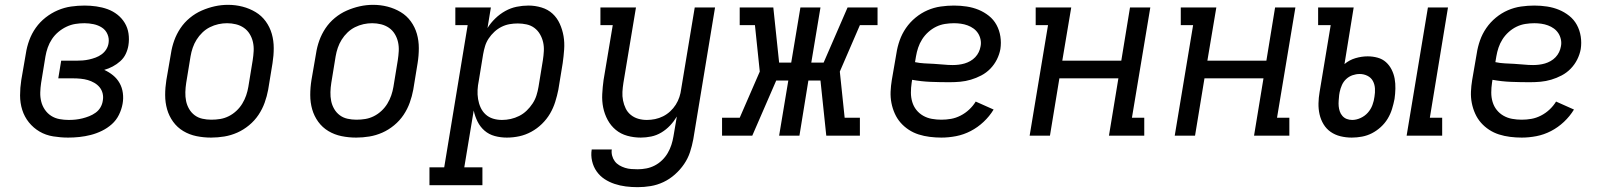

<svg xmlns="http://www.w3.org/2000/svg" viewBox="-20 -561 6640 794"><path d="M262 8Q231 8 200 3Q169 -2 143.5 -17Q118 -32 99.5 -55Q81 -78 72 -106.5Q63 -135 63 -166.5Q63 -198 68 -230L87 -340Q91 -367 101 -394.5Q111 -422 128 -446Q145 -470 168.5 -488.5Q192 -507 219 -518.5Q246 -530 274 -534Q302 -538 330 -538Q354 -538 378.5 -534.5Q403 -531 425 -523Q447 -515 465.5 -500.5Q484 -486 496 -466Q508 -446 511.5 -422Q515 -398 511 -373Q508 -355 500 -338Q492 -321 477.5 -308Q463 -295 446 -286Q429 -277 411 -272Q411 -272 411 -272Q411 -272 411 -272Q431 -263 447.5 -249.5Q464 -236 474.5 -217.5Q485 -199 488 -176.5Q491 -154 487 -132Q483 -109 472 -86.5Q461 -64 442.5 -47.5Q424 -31 401.5 -20Q379 -9 355.5 -3Q332 3 308.5 5.5Q285 8 262 8ZM264 -65Q279 -65 293 -66.5Q307 -68 321 -71.5Q335 -75 349 -80.5Q363 -86 375.5 -95Q388 -104 395.5 -117Q403 -130 405 -144Q408 -160 404.5 -174.5Q401 -189 392 -200Q383 -211 370 -218.5Q357 -226 343 -230Q329 -234 313.5 -235.5Q298 -237 283 -237H221L233 -310H295Q308 -310 321.5 -311Q335 -312 348.5 -315Q362 -318 375.5 -323Q389 -328 400.5 -336.5Q412 -345 419.5 -357Q427 -369 429 -383Q432 -402 424.5 -419.5Q417 -437 401.5 -447Q386 -457 367 -461Q348 -465 329 -465Q310 -465 291.5 -462Q273 -459 255 -450.5Q237 -442 221.5 -429Q206 -416 195 -399.5Q184 -383 177.5 -364.5Q171 -346 168 -328L150 -218Q147 -198 146.5 -178.5Q146 -159 150.5 -141Q155 -123 165.5 -107.5Q176 -92 191.5 -82Q207 -72 226 -68.5Q245 -65 264 -65Z M853 8Q822 8 792.5 2Q763 -4 738 -19Q713 -34 696 -57.5Q679 -81 671 -109Q663 -137 663 -168Q663 -199 668 -230L687 -340Q691 -367 700.5 -393.5Q710 -420 726 -444Q742 -468 765 -487Q788 -506 814.5 -517.5Q841 -529 868 -535Q895 -541 923 -541Q954 -541 983 -533.5Q1012 -526 1037 -511Q1062 -496 1079 -472.5Q1096 -449 1104 -421Q1112 -393 1112 -362Q1112 -331 1107 -300L1089 -190Q1084 -163 1074.5 -136.5Q1065 -110 1049 -86Q1033 -62 1010 -43Q987 -24 961 -12.5Q935 -1 907.5 3.5Q880 8 853 8ZM854 -66Q873 -66 891 -69Q909 -72 926 -80.5Q943 -89 957.5 -102.5Q972 -116 982 -132.5Q992 -149 998 -166.5Q1004 -184 1007 -202L1025 -312Q1028 -331 1029 -350Q1030 -369 1026 -387Q1022 -405 1012.5 -420.5Q1003 -436 988.5 -446Q974 -456 956 -460.5Q938 -465 919 -465Q901 -465 883 -461Q865 -457 848 -448.5Q831 -440 817 -426.5Q803 -413 793 -397Q783 -381 777 -363.5Q771 -346 768 -328L750 -218Q747 -199 746.5 -180Q746 -161 749.5 -143.5Q753 -126 762 -110.5Q771 -95 785 -84.5Q799 -74 817 -70Q835 -66 854 -66Z M1453 8Q1422 8 1392.5 2Q1363 -4 1338 -19Q1313 -34 1296 -57.5Q1279 -81 1271 -109Q1263 -137 1263 -168Q1263 -199 1268 -230L1287 -340Q1291 -367 1300.5 -393.5Q1310 -420 1326 -444Q1342 -468 1365 -487Q1388 -506 1414.5 -517.5Q1441 -529 1468 -535Q1495 -541 1523 -541Q1554 -541 1583 -533.5Q1612 -526 1637 -511Q1662 -496 1679 -472.5Q1696 -449 1704 -421Q1712 -393 1712 -362Q1712 -331 1707 -300L1689 -190Q1684 -163 1674.5 -136.5Q1665 -110 1649 -86Q1633 -62 1610 -43Q1587 -24 1561 -12.5Q1535 -1 1507.5 3.5Q1480 8 1453 8ZM1454 -66Q1473 -66 1491 -69Q1509 -72 1526 -80.5Q1543 -89 1557.5 -102.5Q1572 -116 1582 -132.5Q1592 -149 1598 -166.5Q1604 -184 1607 -202L1625 -312Q1628 -331 1629 -350Q1630 -369 1626 -387Q1622 -405 1612.5 -420.5Q1603 -436 1588.5 -446Q1574 -456 1556 -460.5Q1538 -465 1519 -465Q1501 -465 1483 -461Q1465 -457 1448 -448.5Q1431 -440 1417 -426.5Q1403 -413 1393 -397Q1383 -381 1377 -363.5Q1371 -346 1368 -328L1350 -218Q1347 -199 1346.5 -180Q1346 -161 1349.5 -143.5Q1353 -126 1362 -110.5Q1371 -95 1385 -84.5Q1399 -74 1417 -70Q1435 -66 1454 -66Z M1756 205V131H1817L1914 -457H1863V-530H2010L1996 -445Q2009 -466 2028 -484.5Q2047 -503 2069.5 -515.5Q2092 -528 2116.5 -533Q2141 -538 2165 -538Q2165 -538 2165 -538Q2165 -538 2166 -538Q2193 -538 2219.5 -530Q2246 -522 2265 -504.5Q2284 -487 2295 -462.5Q2306 -438 2310.5 -411.5Q2315 -385 2313 -356.5Q2311 -328 2307 -300L2289 -190Q2284 -165 2276 -139.5Q2268 -114 2254.5 -91Q2241 -68 2221 -48.5Q2201 -29 2177 -16Q2153 -3 2127.5 2.5Q2102 8 2076 8Q2050 8 2026 1.5Q2002 -5 1984 -20.5Q1966 -36 1955 -58Q1944 -80 1939 -104L1900 131H1975V205ZM2056 -65Q2074 -65 2092 -69Q2110 -73 2127 -81.5Q2144 -90 2158 -103.5Q2172 -117 2182.5 -133Q2193 -149 2198.5 -166.5Q2204 -184 2207 -202L2225 -312Q2228 -331 2229 -350Q2230 -369 2226 -386.5Q2222 -404 2213 -419.5Q2204 -435 2190 -445.5Q2176 -456 2158 -460Q2140 -464 2121 -464Q2104 -464 2087 -461Q2070 -458 2054 -450Q2038 -442 2024.5 -429.5Q2011 -417 2001 -402Q1991 -387 1986 -370.5Q1981 -354 1978 -337L1960 -227Q1956 -208 1955 -189Q1954 -170 1957 -151.5Q1960 -133 1967.5 -116.5Q1975 -100 1988 -88Q2001 -76 2018.5 -70.5Q2036 -65 2056 -65Z M2617 213Q2592 213 2568 210Q2544 207 2521.5 199.5Q2499 192 2480 179.5Q2461 167 2447.5 148Q2434 129 2428.5 105Q2423 81 2427 57H2510Q2508 70 2511.5 83Q2515 96 2522.5 106Q2530 116 2541 122.5Q2552 129 2564.5 133Q2577 137 2590.5 138Q2604 139 2617 139Q2635 139 2653 135.5Q2671 132 2687.5 123.5Q2704 115 2718 101.5Q2732 88 2741.5 71.5Q2751 55 2756.5 38Q2762 21 2765 3L2779 -79Q2767 -59 2751 -42Q2735 -25 2715 -13Q2695 -1 2673 3.5Q2651 8 2630 8Q2601 8 2574 0.5Q2547 -7 2526.5 -24Q2506 -41 2493 -65Q2480 -89 2474.5 -116Q2469 -143 2470.5 -172Q2472 -201 2476 -230L2514 -457H2463V-530H2610L2558 -218Q2555 -199 2554 -181Q2553 -163 2556.5 -145.5Q2560 -128 2567.5 -112.5Q2575 -97 2588.5 -86Q2602 -75 2619 -70Q2636 -65 2655 -65Q2672 -65 2689 -68.5Q2706 -72 2722 -80Q2738 -88 2751.5 -100.5Q2765 -113 2774.5 -128Q2784 -143 2789.5 -159.5Q2795 -176 2797 -193L2853 -530H2937L2847 15Q2842 42 2833.5 68Q2825 94 2809 117.5Q2793 141 2771 160.5Q2749 180 2723.5 192Q2698 204 2671 208.5Q2644 213 2617 213Z M2966 0V-74H3039L3122 -265L3102 -457H3039V-530H3178L3202 -302H3252L3290 -530H3373L3335 -302H3386L3485 -530H3609V-457H3536L3453 -265L3473 -74H3536V0H3397L3373 -228H3323L3286 0H3202L3240 -228H3190L3091 0Z M3873 8Q3849 8 3825 5Q3801 2 3779 -5Q3757 -12 3738 -24.5Q3719 -37 3704.5 -53.5Q3690 -70 3680.5 -91Q3671 -112 3666.5 -135Q3662 -158 3663 -182Q3664 -206 3668 -230L3687 -340Q3691 -367 3700.5 -394Q3710 -421 3726.5 -445Q3743 -469 3766 -488Q3789 -507 3815.5 -518.5Q3842 -530 3870 -534Q3898 -538 3925 -538Q3952 -538 3978 -534Q4004 -530 4027 -520.5Q4050 -511 4069.5 -495.5Q4089 -480 4101 -458Q4113 -436 4117 -410Q4121 -384 4117 -358Q4113 -336 4102.5 -315Q4092 -294 4075.5 -277Q4059 -260 4038 -249Q4017 -238 3995 -231.5Q3973 -225 3951 -223Q3929 -221 3907 -221Q3868 -221 3829 -222.5Q3790 -224 3752 -231L3750 -218Q3747 -198 3747 -178Q3747 -158 3752.5 -139.5Q3758 -121 3769.5 -106.5Q3781 -92 3797.5 -82.5Q3814 -73 3833.5 -69.5Q3853 -66 3873 -66Q3893 -66 3913 -69.5Q3933 -73 3952.5 -83Q3972 -93 3988 -108Q4004 -123 4015 -141L4089 -108Q4072 -80 4047.5 -57Q4023 -34 3994 -19Q3965 -4 3934 2Q3903 8 3873 8ZM3920 -292Q3932 -292 3944.5 -293.5Q3957 -295 3969 -298.5Q3981 -302 3992.5 -308.5Q4004 -315 4013 -324.5Q4022 -334 4027.5 -345.5Q4033 -357 4035 -369Q4038 -383 4035 -397.5Q4032 -412 4024.5 -423.5Q4017 -435 4006 -443Q3995 -451 3981.5 -456Q3968 -461 3953.5 -463Q3939 -465 3925 -465Q3907 -465 3888 -462Q3869 -459 3851.5 -450.5Q3834 -442 3819 -428.5Q3804 -415 3793.5 -398.5Q3783 -382 3777 -364Q3771 -346 3768 -328L3764 -304Q3783 -300 3802.5 -299Q3822 -298 3842 -297Q3862 -296 3881.5 -294Q3901 -292 3920 -292Z M4238 0 4314 -457H4263V-530H4410L4373 -310H4617L4653 -530H4737L4661 -74H4712V0H4566L4605 -237H4361L4322 0Z M4838 0 4914 -457H4863V-530H5010L4973 -310H5217L5253 -530H5337L5261 -74H5312V0H5166L5205 -237H4961L4922 0Z M5797 0 5885 -530H5968L5893 -74H5944V0ZM5570 8Q5546 8 5523.5 2.5Q5501 -3 5483 -15.5Q5465 -28 5453.5 -47Q5442 -66 5437 -88Q5432 -110 5432.5 -133.5Q5433 -157 5437 -180L5483 -457H5431V-530H5578L5540 -296Q5560 -313 5585.5 -320.5Q5611 -328 5636 -328Q5657 -328 5677 -322.5Q5697 -317 5711.5 -304Q5726 -291 5735 -273Q5744 -255 5747.5 -235.5Q5751 -216 5750.5 -194.5Q5750 -173 5747 -152Q5743 -131 5736.5 -110Q5730 -89 5718.5 -70Q5707 -51 5690 -35.5Q5673 -20 5653.5 -10Q5634 0 5612.5 4Q5591 8 5570 8ZM5572 -65Q5589 -65 5606.5 -73Q5624 -81 5636.5 -95Q5649 -109 5655.5 -126.5Q5662 -144 5664 -161Q5667 -178 5666 -195Q5665 -212 5657.5 -226Q5650 -240 5635 -247.5Q5620 -255 5603 -255Q5588 -255 5573.5 -250Q5559 -245 5547.5 -234.5Q5536 -224 5529.5 -209.5Q5523 -195 5520 -180L5518 -168Q5517 -157 5516 -145Q5515 -133 5516 -122Q5517 -111 5520.5 -100.5Q5524 -90 5531.5 -81.5Q5539 -73 5549.5 -69Q5560 -65 5572 -65Z M6273 8Q6249 8 6225 5Q6201 2 6179 -5Q6157 -12 6138 -24.5Q6119 -37 6104.5 -53.5Q6090 -70 6080.5 -91Q6071 -112 6066.5 -135Q6062 -158 6063 -182Q6064 -206 6068 -230L6087 -340Q6091 -367 6100.5 -394Q6110 -421 6126.5 -445Q6143 -469 6166 -488Q6189 -507 6215.5 -518.5Q6242 -530 6270 -534Q6298 -538 6325 -538Q6352 -538 6378 -534Q6404 -530 6427 -520.5Q6450 -511 6469.5 -495.5Q6489 -480 6501 -458Q6513 -436 6517 -410Q6521 -384 6517 -358Q6513 -336 6502.5 -315Q6492 -294 6475.5 -277Q6459 -260 6438 -249Q6417 -238 6395 -231.5Q6373 -225 6351 -223Q6329 -221 6307 -221Q6268 -221 6229 -222.5Q6190 -224 6152 -231L6150 -218Q6147 -198 6147 -178Q6147 -158 6152.5 -139.5Q6158 -121 6169.5 -106.5Q6181 -92 6197.5 -82.5Q6214 -73 6233.5 -69.5Q6253 -66 6273 -66Q6293 -66 6313 -69.5Q6333 -73 6352.5 -83Q6372 -93 6388 -108Q6404 -123 6415 -141L6489 -108Q6472 -80 6447.5 -57Q6423 -34 6394 -19Q6365 -4 6334 2Q6303 8 6273 8ZM6320 -292Q6332 -292 6344.5 -293.5Q6357 -295 6369 -298.5Q6381 -302 6392.5 -308.5Q6404 -315 6413 -324.5Q6422 -334 6427.5 -345.5Q6433 -357 6435 -369Q6438 -383 6435 -397.5Q6432 -412 6424.5 -423.5Q6417 -435 6406 -443Q6395 -451 6381.5 -456Q6368 -461 6353.5 -463Q6339 -465 6325 -465Q6307 -465 6288 -462Q6269 -459 6251.5 -450.5Q6234 -442 6219 -428.5Q6204 -415 6193.5 -398.5Q6183 -382 6177 -364Q6171 -346 6168 -328L6164 -304Q6183 -300 6202.5 -299Q6222 -298 6242 -297Q6262 -296 6281.5 -294Q6301 -292 6320 -292Z"/></svg>

Font: Iosevka Slab Extended
Style: Italic
Weight: 400
Width: 7
Italic angle: -9°
Monospace: yes
Designer: Belleve Invis
Foundry: Belleve Invis
Version: Version 11.1.0; ttfautohint (v1.8.3)